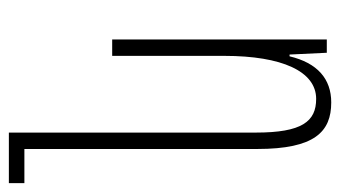

<svg xmlns="http://www.w3.org/2000/svg" viewBox="-187 -347 767 433"><g transform="rotate(90 196.5 -130.5)"><path d="M279 233H393V198H316V-327C316 -457 277 -494 211 -494C158 -494 122 -463 107 -400H103L99 -484H69V0H106V-253C106 -383 141 -460 203 -460C254 -460 279 -428 279 -324Z"/></g></svg>

Font: Noto Sans Armenian ExtraCondensed ExtraLight
Style: Regular
Weight: 200
Width: 2
Designer: Monotype Design Team
Foundry: Monotype Imaging Inc.
Version: Version 2.008